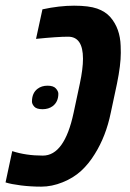

<svg xmlns="http://www.w3.org/2000/svg" viewBox="-59 -660 466 689"><path d="M93.3 -626.5Q153.8 -639.6 206.8 -639.6Q259.8 -639.6 289.6 -629.2Q319.3 -618.7 336.9 -598.6Q372.1 -558.1 374 -495.1Q374.5 -486.8 374.5 -470.2Q374.5 -426.8 360.8 -359.9L338.4 -254.9Q321.3 -171.4 281.2 -107.4Q259.8 -72.3 232.2 -46.9Q204.6 -21.5 165.8 -5.9Q127 9.8 89.1 9.8Q51.3 9.8 16.1 5.4Q-19 1 -39.1 -5.4L-15.1 -117.7Q34.2 -101.6 94.7 -101.6Q172.4 -101.6 205.1 -254.9L227.5 -359.9Q238.8 -413.1 238.8 -449.2Q238.8 -528.3 185.5 -528.3Q147 -528.3 70.3 -520.5ZM75.7 -341.3Q90.3 -352.5 111.6 -352.5Q132.8 -352.5 141.6 -342.5Q150.4 -332.5 150.4 -323.7Q150.4 -294.9 130.4 -279.3Q115.2 -268.1 93.8 -268.1Q72.3 -268.1 64 -277.3Q55.7 -286.6 55.7 -295.4Q55.7 -326.2 75.7 -341.3Z"/></svg>

Font: Open Sans Hebrew Condensed
Style: Bold Italic
Weight: 700
Width: 3
Italic angle: -12°
Foundry: Ascender Corporation, Yanek Iontef
Version: Version 2.001;PS 002.001;hotconv 1.0.70;makeotf.lib2.5.58329